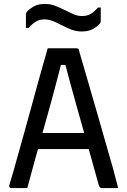

<svg xmlns="http://www.w3.org/2000/svg" viewBox="-20 -950 640 970"><path d="M141 -278H362Q374 -278 385.5 -278Q397 -278 408 -278L436 -288L455 -197H151Q148 -197 145.5 -198.5Q143 -200 141.5 -202.5Q140 -205 140 -208ZM118 0Q98 0 78 0Q58 0 37 0Q33 0 30.5 -2Q28 -4 27 -7Q26 -10 27 -14Q38 -50 51 -96Q64 -142 78.5 -194Q93 -246 108.5 -301.5Q124 -357 139 -412Q154 -467 168.5 -520Q183 -573 196.5 -620Q210 -667 221 -706Q261 -706 298.5 -706Q336 -706 367 -706Q371 -706 373.5 -704.5Q376 -703 377.5 -701Q379 -699 379 -695Q399 -626 420 -554Q441 -482 462.5 -407.5Q484 -333 506 -256Q528 -179 551 -99Q557 -74 564 -49.5Q571 -25 577 0Q556 0 535.5 0Q515 0 497 0Q491 0 487.5 -1.5Q484 -3 481.5 -8.5Q479 -14 476 -25Q458 -90 439 -158.5Q420 -227 401 -293.5Q382 -360 364.5 -423Q347 -486 332 -541Q317 -596 306 -639L329 -622H269L292 -639Q281 -595 267.5 -543.5Q254 -492 237.5 -431.5Q221 -371 201.5 -302.5Q182 -234 161 -158.5Q140 -83 118 0ZM395 -869Q420 -869 438 -879.5Q456 -890 475 -912H489Q489 -895 489 -878.5Q489 -862 489 -847Q489 -841 488 -837Q487 -833 482 -828Q466 -812 445.5 -801.5Q425 -791 393 -791Q365 -791 340.5 -800.5Q316 -810 294 -821.5Q272 -833 250 -842.5Q228 -852 205 -852Q180 -852 162 -841.5Q144 -831 125 -809H111Q111 -825 111 -842Q111 -859 111 -874Q111 -879 112 -883Q113 -887 118 -893Q134 -909 154.5 -919.5Q175 -930 207 -930Q235 -930 259.5 -920.5Q284 -911 306.5 -899.5Q329 -888 350.5 -878.5Q372 -869 395 -869Z"/></svg>

Font: Recursive Monospace
Style: Regular
Weight: 400
Version: Version 1.047